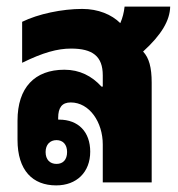

<svg xmlns="http://www.w3.org/2000/svg" viewBox="-20 -552 540 581"><path d="M150 9C212 9 253 -31 253 -93C253 -153 217 -190 159 -190H156V-195C156 -227 168 -242 194 -242C251 -242 291 -182 291 -115V0H439V-302C439 -348 431 -377 413 -396C469 -447 494 -490 495 -532H357C355 -514 351 -498 344 -482C318 -508 277 -525 229 -525C168 -525 96 -510 47 -486V-362C110 -393 154 -405 195 -405C260 -405 291 -382 291 -324V-290H287C258 -322 221 -341 175 -341C85 -341 33 -287 33 -187V-129C33 -36 79 9 150 9ZM151 -56C131 -56 118 -69 118 -92C118 -114 131 -128 151 -128C171 -128 183 -114 183 -92C183 -69 171 -56 151 -56Z"/></svg>

Font: Noto Sans Thai Looped UI Narrow ExtraBold
Style: Regular
Weight: 800
Width: 4
Designer: Cadson Demak Team
Foundry: Cadson Demak Co., Ltd.
Version: Version 1.000